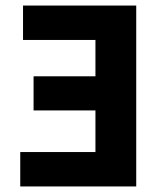

<svg xmlns="http://www.w3.org/2000/svg" viewBox="-20 -672 588 692"><path d="M53 0V-124H324V-274H101V-397H324V-528H63V-652H471V0Z"/></svg>

Font: Source Sans 3
Style: Bold
Weight: 700
Designer: Paul D. Hunt
Foundry: Adobe
Version: Version 3.052;hotconv 1.1.0;makeotfexe 2.6.0